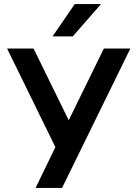

<svg xmlns="http://www.w3.org/2000/svg" viewBox="-20 -720 680 950"><path d="M15 -480H146L320 -125L494 -480H625L287 210H156L254 8ZM240 -540 350 -700H480L340 -540Z"/></svg>

Font: Xolonium
Style: Regular
Weight: 400
Designer: Severin Meyer
Version: Version 4.2